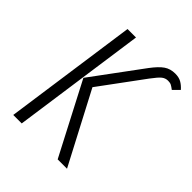

<svg xmlns="http://www.w3.org/2000/svg" viewBox="-196 -813 929 929"><g transform="rotate(45 269.0 -348.0)"><path d="M163 -367 352 -623Q382 -663 406 -679.5Q430 -696 463 -696Q488 -696 505 -686.5Q522 -677 538 -659L507 -628Q494 -638 485.5 -642.5Q477 -647 463 -647Q445 -647 431 -636Q417 -625 391 -590L226 -366L418 0H354ZM50 0 147 -685H205L108 0Z"/></g></svg>

Font: Fira Sans Extra Condensed Light
Style: Italic
Weight: 300
Width: 3
Italic angle: -8°
Designer: Carrois Corporate & Edenspiekermann AG
Foundry: Carrois Corporate GbR & Edenspiekermann AG
Version: Version 4.203